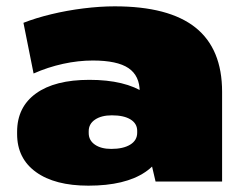

<svg xmlns="http://www.w3.org/2000/svg" viewBox="-20 -573 767 606"><path d="M421 -214V-283Q421 -334 385.5 -358Q350 -382 273 -382Q227 -382 179 -371.5Q131 -361 86 -341L54 -501Q92 -516 141.5 -528Q191 -540 243.5 -546.5Q296 -553 342 -553Q513 -553 597 -486Q681 -419 681 -283V0H471ZM259 13Q153 13 93.5 -30Q34 -73 34 -150V-157Q34 -235 93.5 -278Q153 -321 262 -321Q375 -321 438.5 -278.5Q502 -236 502 -159V-151Q502 -73 438.5 -30Q375 13 259 13ZM331 -103Q369 -103 391 -116.5Q413 -130 413 -154V-160Q413 -183 392 -196Q371 -209 333 -209Q300 -209 280 -195.5Q260 -182 260 -159V-153Q260 -130 279.5 -116.5Q299 -103 331 -103Z"/></svg>

Font: Pathway Extreme 8pt Thin 12pt Black
Style: Regular
Weight: 900
Version: Version 1.001;gftools[0.9.26]